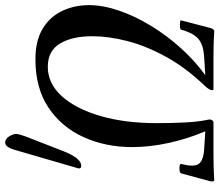

<svg xmlns="http://www.w3.org/2000/svg" viewBox="-72 -758 834 729"><g transform="rotate(-90 344.5 -394.0)"><path d="M25 3Q18 3 20 -11L50 -122Q51 -127 60.5 -128.5Q70 -130 78.5 -128.5Q87 -127 86 -122Q73 -73 87 -55Q101 -37 147 -35L210 -31Q181 -99 165.5 -171Q150 -243 150 -308Q150 -410 188 -493.5Q226 -577 300 -626.5Q374 -676 483 -676Q554 -676 599.5 -648.5Q645 -621 667 -574.5Q689 -528 689 -472Q689 -419 668 -358Q647 -297 610 -236.5Q573 -176 525 -123Q477 -70 423 -31L487 -35Q534 -37 558 -55Q582 -73 596 -123Q596 -126 605.5 -127Q615 -128 623.5 -127Q632 -126 631 -122L602 -11Q598 3 589 3Q559 1 532 0.5Q505 0 487 0H370Q366 0 366 -5Q367 -16 380 -30Q451 -104 492.5 -179.5Q534 -255 552.5 -326.5Q571 -398 571 -461Q571 -535 543.5 -582Q516 -629 455 -629Q391 -629 343 -575.5Q295 -522 268 -429Q241 -336 241 -216Q241 -156 243.5 -109Q246 -62 252 -31Q253 -25 254 -21Q255 -17 255 -13Q254 -8 251 -4Q248 0 245 0H128Q110 0 83 0.5Q56 1 25 3ZM79 -502Q69 -502 69 -510Q69 -514 71 -519L139 -753Q150 -791 167 -791Q181 -791 190.5 -776Q200 -761 200 -749Q200 -744 195.5 -728.5Q191 -713 179 -684L135 -571Q108 -502 79 -502Z"/></g></svg>

Font: Junicode Two Beta Condensed Medium
Style: Italic
Weight: 500
Width: 3
Italic angle: -9°
Version: Version 1.053; ttfautohint (v1.8.4)